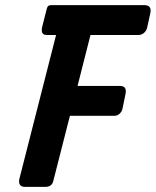

<svg xmlns="http://www.w3.org/2000/svg" viewBox="-20 -727 606 747"><path d="M281.7 -392.6H447.8Q474.6 -392.1 468.3 -361.3L456.5 -303.7Q455.1 -297.9 451.7 -292Q440.9 -276.4 425.3 -276.4H252L187 -21.5Q181.2 -0.5 157.7 0H74.7Q68.4 0 63.5 -2.9Q50.8 -11.2 55.2 -30.3L198.2 -590.8H163.6Q159.7 -590.8 156.2 -591.3Q136.7 -594.7 145 -626L160.6 -687.5Q162.6 -696.3 165 -700.7Q168.5 -707 180.2 -707H251.5H334.5H542.5Q571.3 -706.5 564.9 -675.8L552.2 -618.2Q550.8 -612.3 546.9 -606.4Q535.6 -590.8 519 -590.8H332Z"/></svg>

Font: Allan
Style: Bold
Weight: 500
Italic angle: -14.3°
Version: Version 1.002